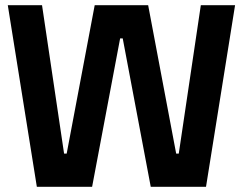

<svg xmlns="http://www.w3.org/2000/svg" viewBox="-20 -720 936 740"><path d="M142 -700 227 -128H237L345 -700H551L659 -128H669L754 -700H886L774 0H561L453 -572H443L335 0H122L10 -700Z"/></svg>

Font: Space Grotesk Variable
Style: Regular
Weight: 400
Designer: Florian Karsten (Space Grotesk), Colophon Foundry (Space Mono)
Foundry: Florian Karsten
Version: Version 1.106